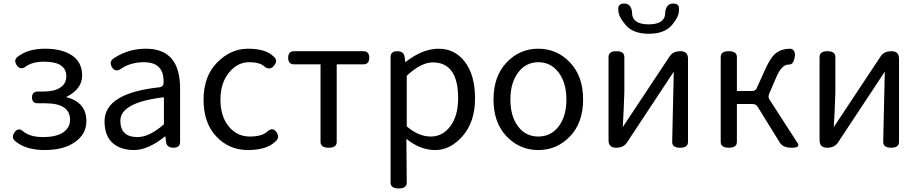

<svg xmlns="http://www.w3.org/2000/svg" viewBox="-20 -831 5169 1080"><path d="M84 -515Q140 -557 234.5 -557Q329 -557 385.5 -519Q442 -481 442 -405.5Q442 -330 352 -285Q466 -256 466 -150Q466 -77 402 -32Q338 13 232 13Q126 13 67 -36Q41 -56 61 -85.5Q81 -115 107 -95Q146 -60 221.5 -60Q297 -60 335.5 -86.5Q374 -113 374 -157Q374 -250 235 -250H193Q160 -250 160 -283Q160 -316 193 -316H222Q286 -316 319.5 -338.5Q353 -361 353 -401.5Q353 -442 322.5 -463Q292 -484 226 -484Q160 -484 121 -454Q92 -436 73 -466Q54 -496 84 -515Z M801 -557Q993 -557 993 -334V-33Q993 0 955.5 0Q918 0 914 -33L910 -65Q813 13 735 13Q657 13 612 -28Q568 -69 568 -149Q568 -307 877 -340Q902 -344 900 -371Q902 -481 790 -481Q713 -481 659 -443Q627 -423 609 -454.5Q591 -486 623 -505Q702 -557 801 -557ZM902 -284Q657 -255 657 -152Q657 -60 753 -60Q821 -60 902 -132Z M1487 -94Q1516 -117 1536 -86.5Q1556 -56 1528 -34Q1479 13 1374 13Q1269 13 1197 -63Q1125 -139 1125 -270.5Q1125 -402 1201.5 -479.5Q1278 -557 1375.5 -557Q1473 -557 1517 -515Q1546 -493 1522.5 -463Q1499 -433 1468 -456Q1444 -481 1380 -481Q1316 -481 1268 -422.5Q1220 -364 1220 -270.5Q1220 -177 1266.5 -120Q1313 -63 1385 -63Q1457 -63 1487 -94Z M1874 -33Q1874 0 1828.5 0Q1783 0 1783 -33V-469H1634Q1601 -469 1601 -506Q1601 -543 1634 -543H2024Q2057 -543 2057 -506Q2057 -469 2024 -469H1874Z M2268 196Q2268 229 2222.5 229Q2177 229 2177 196V-510Q2177 -543 2214.5 -543Q2252 -543 2256 -510L2260 -481Q2356 -557 2447.5 -557Q2539 -557 2595.5 -482.5Q2652 -408 2652 -277Q2652 -146 2583 -66.5Q2514 13 2428.5 13Q2343 13 2266 -50ZM2268 -120Q2335 -63 2402.5 -63Q2470 -63 2513.5 -121.5Q2557 -180 2557 -279Q2557 -480 2414 -480Q2349 -480 2268 -405Z M3186.5 -64Q3113 13 3008 13Q2903 13 2829.5 -64Q2756 -141 2756 -271.5Q2756 -402 2829.5 -479.5Q2903 -557 3008 -557Q3113 -557 3186.5 -479.5Q3260 -402 3260 -271.5Q3260 -141 3186.5 -64ZM2894 -120Q2937 -63 3008 -63Q3079 -63 3122.5 -120Q3166 -177 3166 -271Q3166 -365 3122.5 -423Q3079 -481 3008.5 -481Q2938 -481 2894.5 -423Q2851 -365 2851 -271Q2851 -177 2894 -120Z M3507 -30Q3488 0 3445.5 0Q3403 0 3403 -42V-510Q3403 -543 3447.5 -543Q3492 -543 3492 -510V-316L3488 -208L3483 -116L3746 -513Q3765 -543 3807.5 -543Q3850 -543 3850 -501V-33Q3850 0 3805.5 0Q3761 0 3761 -33L3770 -428ZM3799 -775Q3801 -738 3759 -689.5Q3717 -641 3629.5 -641Q3542 -641 3500 -689.5Q3458 -738 3458 -775Q3454 -811 3491.5 -811Q3529 -811 3535 -765Q3533 -694 3629 -694Q3725 -694 3722 -765Q3729 -811 3766.5 -811Q3804 -811 3799 -775Z M4125 -33Q4125 0 4079.5 0Q4034 0 4034 -33V-510Q4034 -543 4079.5 -543Q4125 -543 4125 -510V-319H4211Q4230 -319 4237 -336L4284 -440Q4315 -510 4346.5 -533.5Q4378 -557 4426 -557Q4458 -551 4450 -508Q4442 -465 4416 -468Q4376 -468 4345 -393L4306 -302Q4299 -285 4309 -270L4466 -27Q4484 0 4434 0Q4384 0 4367 -28L4242 -230Q4232 -246 4213 -246H4125Z M4694 -30Q4675 0 4632.5 0Q4590 0 4590 -42V-510Q4590 -543 4634.5 -543Q4679 -543 4679 -510V-316L4675 -208L4670 -116L4933 -513Q4952 -543 4994.5 -543Q5037 -543 5037 -501V-33Q5037 0 4992.5 0Q4948 0 4948 -33L4957 -428Z"/></svg>

Font: Raw Maruko Gothic CJK TC
Style: Regular
Weight: 400
Version: Version 1.001